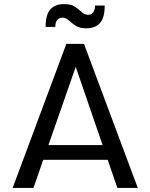

<svg xmlns="http://www.w3.org/2000/svg" viewBox="-20 -921 737 941"><path d="M42 0 305.2 -706.1H391.6L655.3 0H555.2L507.8 -137.7H191.9L144 0ZM217.3 -210H482.9L351.1 -593.3ZM402.3 -782.2Q369.1 -782.2 349.9 -795.4Q330.6 -808.6 316.7 -821.5Q302.7 -834.5 285.2 -834.5Q270 -834.5 260.5 -823.2Q251 -812 251 -789.1H203.6Q203.6 -849.6 227.1 -875.2Q250.5 -900.9 294.4 -900.9Q328.1 -900.9 347.4 -887.9Q366.7 -875 380.6 -861.8Q394.5 -848.6 411.6 -848.6Q426.8 -848.6 436.3 -860.1Q445.8 -871.6 445.8 -894H493.2Q493.2 -833.5 469.7 -807.9Q446.3 -782.2 402.3 -782.2Z"/></svg>

Font: Monda
Style: Regular
Weight: 400
Designer: Vernon Adams
Foundry: Vernon Adams
Version: Version 2.100; ttfautohint (v1.8.3)